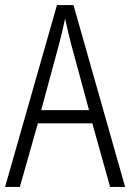

<svg xmlns="http://www.w3.org/2000/svg" viewBox="-20 -735 512 755"><path d="M413 0H472L269 -715H204L0 0H58L129 -250H343ZM258 -568 330 -302H142L214 -568C222 -600 230 -631 236 -662C242 -632 251 -598 258 -568Z"/></svg>

Font: Noto Sans Malayalam Condensed Light
Style: Regular
Weight: 300
Width: 3
Designer: Jelle Bosma - Monotype Design Team
Foundry: Monotype Imaging Inc.
Version: Version 2.104